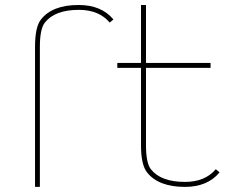

<svg xmlns="http://www.w3.org/2000/svg" viewBox="-20 -732 895 752"><path d="M117.2 -548.8Q117.2 -626 140.1 -655.3Q184.6 -712.4 287.1 -712.4H289.1Q377 -712.4 424.3 -655.8L409.7 -643.6Q367.7 -693.4 289.1 -693.4Q194.8 -693.4 155.8 -643.6Q136.2 -619.1 136.2 -548.8V0H117.2ZM439.5 -466.3V-485.4H532.2V-712.4H551.8V-485.4H804.7V-466.3H551.8V-164.1Q551.8 -93.8 570.8 -69.3Q609.9 -19.5 704.6 -19.5Q783.2 -19.5 825.2 -69.3L839.8 -56.6Q792.5 0 704.6 0Q600.6 0 555.7 -57.1Q532.2 -86.9 532.2 -164.1V-466.3Z"/></svg>

Font: Fortheenas_01
Style: Regular
Weight: 100
Designer: Situjuh Nazara
Version: Version 1.10 September 8, 2014